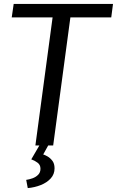

<svg xmlns="http://www.w3.org/2000/svg" viewBox="-20 -744 598 982"><path d="M50 -724H558L549 -655H340L252 0H161L249 -655H40ZM259 117Q259 147 239.5 168.5Q220 190 188.5 202.5Q157 215 122 218L114 176Q129 174 146 168Q163 162 175 150Q187 138 187 119Q187 99 172 88Q157 77 140 71L186 -8H231L201 46Q209 48 223 56Q237 64 248 78.5Q259 93 259 117Z"/></svg>

Font: Rosario
Style: Italic
Weight: 400
Italic angle: -8.05°
Designer: Hector Gatti
Foundry: Omnibus Type
Version: Version 1.201